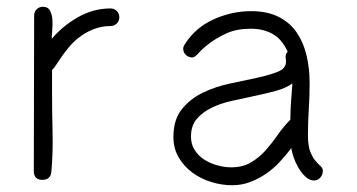

<svg xmlns="http://www.w3.org/2000/svg" viewBox="-20 -537 1055 568"><path d="M333 -486Q333 -475 325.5 -467.5Q318 -460 307 -460Q281 -460 256.5 -450.5Q232 -441 211 -424Q196 -412 184 -397.5Q172 -383 162.5 -369.5Q153 -356 146 -345Q139 -334 134 -330V-264Q134 -206 135.5 -146.5Q137 -87 132 -29Q130 -5 105 -5Q80 -5 80 -31L81 -491Q81 -502 88.5 -509.5Q96 -517 107 -517Q122 -517 128 -505.5Q134 -494 135 -478.5Q136 -463 134.5 -447Q133 -431 133 -422Q165 -460 210.5 -486Q256 -512 307 -512Q318 -512 325.5 -504.5Q333 -497 333 -486Z M935 -31Q935 -20 927.5 -11.5Q920 -3 909 -3Q896 -3 884 -14Q872 -25 863 -40.5Q854 -56 848.5 -72Q843 -88 842 -99Q826 -78 807.5 -58Q789 -38 767 -23Q745 -8 720 1.5Q695 11 667 11Q636 11 605 1.5Q574 -8 549 -26.5Q524 -45 508.5 -71.5Q493 -98 493 -132Q493 -183 518 -214Q543 -245 580.5 -263Q618 -281 661 -290Q704 -299 741 -307Q778 -315 802.5 -325Q827 -335 826 -356Q826 -360 825.5 -363Q825 -366 825 -369Q825 -378 831 -384Q815 -420 787.5 -436Q760 -452 722 -452Q680 -452 650.5 -438.5Q621 -425 600.5 -409.5Q580 -394 568 -380.5Q556 -367 549 -367Q538 -367 530 -374.5Q522 -382 522 -393Q522 -400 528 -408Q559 -456 612.5 -480Q666 -504 723 -504Q771 -504 804.5 -487Q838 -470 858 -440.5Q878 -411 887 -372.5Q896 -334 896 -291Q896 -253 893.5 -214.5Q891 -176 891 -137Q891 -105 898 -88Q905 -71 913 -61.5Q921 -52 928 -46Q935 -40 935 -31ZM845 -290Q825 -276 795.5 -268Q766 -260 732.5 -253Q699 -246 665.5 -238.5Q632 -231 605.5 -218Q579 -205 562 -185Q545 -165 545 -133Q545 -110 556 -93Q567 -76 584 -65Q601 -54 622.5 -48Q644 -42 664 -42Q698 -42 722.5 -56.5Q747 -71 766 -92.5Q785 -114 802 -138.5Q819 -163 839 -183Q839 -210 841 -236.5Q843 -263 845 -290Z"/></svg>

Font: Wynona
Style: Regular
Weight: 400
Italic angle: -12°
Designer: Kanati
Foundry: Kanati and Michael Everson
Version: Version 2.000